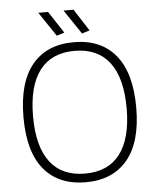

<svg xmlns="http://www.w3.org/2000/svg" viewBox="-61 -977 848 1038"><g transform="rotate(-5 363.0 -457.5)"><path d="M363 10Q216 10 136.5 -85.5Q57 -181 57 -369Q57 -557 136.5 -653.5Q216 -750 363 -750Q510 -750 589.5 -653.5Q669 -557 669 -369Q669 -182 589 -86Q509 10 363 10ZM363 -37Q488 -37 552.5 -121.5Q617 -206 617 -369Q617 -534 552.5 -618.5Q488 -703 363 -703Q238 -703 173.5 -618.5Q109 -534 109 -369Q109 -205 173.5 -121Q238 -37 363 -37ZM275 -793 186 -925H239L317 -806ZM412 -793 323 -925H377L454 -806Z"/></g></svg>

Font: Encode Sans Normal
Style: ExtraLight
Weight: 200
Designer: Pablo Impallari, Andres Torresi
Foundry: Pablo Impallari, Andres Torresi
Version: Version 1.000; ttfautohint (v1.00) -l 8 -r 50 -G 200 -x 14 -